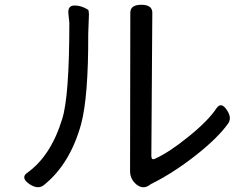

<svg xmlns="http://www.w3.org/2000/svg" viewBox="-20 -770 1040 803"><path d="M550 1Q524 -21 524 -54L525 -717Q525 -750 571 -750Q617 -750 617 -717L613 -118Q613 -99 628 -106Q688 -133 769 -199Q851 -265 886 -318Q905 -345 928 -311Q952 -277 933 -252Q891 -193 797 -119Q704 -46 611 0L604 5Q577 23 550 1ZM103 0Q66 -26 92 -46Q192 -116 240 -272Q270 -366 270 -674L266 -714Q263 -747 292 -747Q322 -747 350 -728L352 -711L349 -628Q350 -365 319 -250Q273 -85 166 2Q141 25 103 0Z"/></svg>

Font: Swei Gothic CJK TC Regular
Style: Regular
Weight: 400
Version: Version 2.129